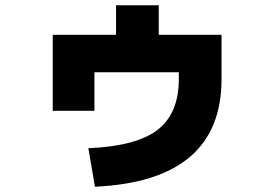

<svg xmlns="http://www.w3.org/2000/svg" viewBox="-20 -660 1040 728"><path d="M340 48 315 -98Q499 -106 578.5 -168.5Q658 -231 658 -360V-386H338V-240H180V-528H420V-640H582V-528H820V-360Q820 26 340 48Z"/></svg>

Font: Mplus 1p Black
Style: Regular
Weight: 900
Version: Version 1.061